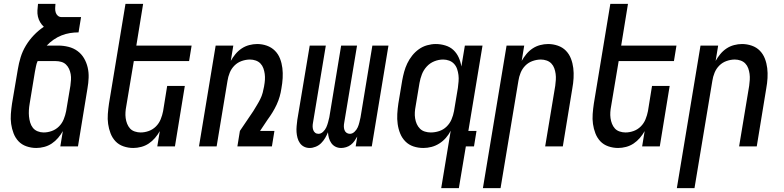

<svg xmlns="http://www.w3.org/2000/svg" viewBox="-20 -755 4040 990"><path d="M167 8Q141 8 116.5 -0.5Q92 -9 75.5 -26.5Q59 -44 50 -67.5Q41 -91 37.5 -116Q34 -141 36 -167.5Q38 -194 42 -221L72 -398Q77 -429 86.5 -460Q96 -491 113.5 -520Q131 -549 154.5 -573.5Q178 -598 206 -617Q195 -627 187 -640.5Q179 -654 175.5 -669.5Q172 -685 173 -701.5Q174 -718 176 -735H266Q265 -724 264.5 -713Q264 -702 267 -691.5Q270 -681 278 -674Q286 -667 297 -667H398L385 -588Q363 -588 341 -584.5Q319 -581 297.5 -572.5Q276 -564 256.5 -550.5Q237 -537 221 -520H280Q307 -520 333 -513.5Q359 -507 379.5 -492Q400 -477 413 -455Q426 -433 432 -407.5Q438 -382 437 -354.5Q436 -327 431 -299L382 0H291L304 -79Q294 -61 279.5 -44Q265 -27 247 -15Q229 -3 208 2.5Q187 8 167 8ZM205 -72Q226 -72 247 -79.5Q268 -87 284 -103Q300 -119 308.5 -140Q317 -161 321 -182L343 -313Q345 -328 346 -343Q347 -358 344.5 -372.5Q342 -387 336 -400Q330 -413 320 -422.5Q310 -432 296 -436Q282 -440 267 -440H174Q168 -427 165.5 -413Q163 -399 160 -385L133 -221Q130 -204 129 -187.5Q128 -171 129.5 -155Q131 -139 135.5 -123.5Q140 -108 149.5 -96Q159 -84 174 -78Q189 -72 205 -72Z M667 8Q641 8 616.5 -0.5Q592 -9 575.5 -26.5Q559 -44 550 -67.5Q541 -91 537.5 -116Q534 -141 536 -167.5Q538 -194 542 -221L627 -735H718L683 -520H968L955 -440H670L631 -207Q628 -192 627 -176.5Q626 -161 628 -146Q630 -131 635.5 -117Q641 -103 650.5 -92.5Q660 -82 675 -77Q690 -72 705 -72Q726 -72 747 -79.5Q768 -87 784 -103Q800 -119 808.5 -140Q817 -161 821 -182L842 -312H933L882 0H791L804 -79Q794 -61 779.5 -44Q765 -27 747 -15Q729 -3 708 2.5Q687 8 667 8Z M1006 0 1092 -520H1183L1170 -441Q1180 -459 1194 -476Q1208 -493 1226 -505Q1244 -517 1265 -522.5Q1286 -528 1306 -528Q1332 -528 1356 -519.5Q1380 -511 1397.5 -493.5Q1415 -476 1424 -452.5Q1433 -429 1436 -404Q1439 -379 1437.5 -352.5Q1436 -326 1431 -299Q1428 -278 1422 -257Q1416 -236 1406.5 -215.5Q1397 -195 1385 -175.5Q1373 -156 1359 -137L1321 -80H1395L1382 0H1204L1217 -80L1286 -182Q1295 -197 1304.5 -212.5Q1314 -228 1322 -244Q1330 -260 1334.5 -277Q1339 -294 1342 -311V-312Q1345 -328 1346 -343.5Q1347 -359 1345 -374Q1343 -389 1338 -403Q1333 -417 1323 -427.5Q1313 -438 1298.5 -443Q1284 -448 1269 -448Q1248 -448 1226.5 -440.5Q1205 -433 1189 -417Q1173 -401 1164.5 -380Q1156 -359 1153 -338L1097 0Z M1739 8Q1723 8 1710 1.5Q1697 -5 1688.5 -17Q1680 -29 1676 -43.5Q1672 -58 1671 -73Q1665 -58 1656.5 -43.5Q1648 -29 1636 -17Q1624 -5 1608 1.5Q1592 8 1577 8Q1561 8 1548 1.5Q1535 -5 1526.5 -17Q1518 -29 1514 -44Q1510 -59 1509 -74Q1508 -89 1509.5 -105Q1511 -121 1513 -137L1577 -520H1660L1594 -123Q1592 -113 1592 -103.5Q1592 -94 1595 -85Q1598 -76 1605 -70.5Q1612 -65 1622 -65Q1635 -65 1646 -75.5Q1657 -86 1662.5 -98.5Q1668 -111 1671.5 -124Q1675 -137 1678 -150L1739 -520H1821L1755 -123Q1753 -113 1753 -103.5Q1753 -94 1756 -85Q1759 -76 1766.5 -70.5Q1774 -65 1784 -65Q1797 -65 1808 -75.5Q1819 -86 1824.5 -98.5Q1830 -111 1833 -124Q1836 -137 1839 -150L1900 -520H1983L1897 0H1814L1822 -51Q1816 -40 1808 -28.5Q1800 -17 1789 -8.5Q1778 0 1764.5 4Q1751 8 1739 8Z M2201 -72Q2223 -72 2244.5 -79Q2266 -86 2282.5 -102Q2299 -118 2308 -139Q2317 -160 2321 -182L2341 -302Q2343 -318 2344.5 -335Q2346 -352 2344 -368Q2342 -384 2337 -399Q2332 -414 2321.5 -425.5Q2311 -437 2296 -442.5Q2281 -448 2265 -448Q2242 -448 2219.5 -439Q2197 -430 2180.5 -412Q2164 -394 2155.5 -372Q2147 -350 2143 -327L2123 -207Q2120 -192 2119 -176Q2118 -160 2120.5 -144.5Q2123 -129 2129 -115.5Q2135 -102 2145.5 -91.5Q2156 -81 2171 -76.5Q2186 -72 2201 -72ZM2255 215 2304 -81Q2294 -61 2279 -44Q2264 -27 2245 -15Q2226 -3 2205 2.5Q2184 8 2163 8Q2136 8 2112 0Q2088 -8 2070.5 -25.5Q2053 -43 2043.5 -66.5Q2034 -90 2030.5 -115.5Q2027 -141 2028.5 -167.5Q2030 -194 2034 -221L2054 -341Q2058 -363 2064 -385Q2070 -407 2080 -428Q2090 -449 2105 -468Q2120 -487 2139.5 -501Q2159 -515 2182 -521.5Q2205 -528 2227 -528Q2252 -528 2276.5 -520.5Q2301 -513 2318 -497Q2335 -481 2345 -459Q2355 -437 2359 -412L2377 -520H2468L2395 -80H2437L2424 0H2382L2346 215Z M2470 215 2592 -520H2683L2670 -441Q2680 -459 2694 -476Q2708 -493 2726 -505Q2744 -517 2765 -522.5Q2786 -528 2806 -528Q2832 -528 2856.5 -519.5Q2881 -511 2898 -493.5Q2915 -476 2924 -452.5Q2933 -429 2936 -404Q2939 -379 2937.5 -352.5Q2936 -326 2931 -299L2882 0H2791L2843 -313Q2845 -328 2846 -343.5Q2847 -359 2845 -374Q2843 -389 2838 -403Q2833 -417 2823 -427.5Q2813 -438 2798.5 -443Q2784 -448 2769 -448Q2748 -448 2726.5 -440.5Q2705 -433 2689 -417Q2673 -401 2664.5 -380Q2656 -359 2653 -338L2561 215Z M3167 8Q3141 8 3116.5 -0.5Q3092 -9 3075.5 -26.5Q3059 -44 3050 -67.5Q3041 -91 3037.5 -116Q3034 -141 3036 -167.5Q3038 -194 3042 -221L3127 -735H3218L3183 -520H3468L3455 -440H3170L3131 -207Q3128 -192 3127 -176.5Q3126 -161 3128 -146Q3130 -131 3135.5 -117Q3141 -103 3150.5 -92.5Q3160 -82 3175 -77Q3190 -72 3205 -72Q3226 -72 3247 -79.5Q3268 -87 3284 -103Q3300 -119 3308.5 -140Q3317 -161 3321 -182L3342 -312H3433L3382 0H3291L3304 -79Q3294 -61 3279.5 -44Q3265 -27 3247 -15Q3229 -3 3208 2.5Q3187 8 3167 8Z M3470 215 3592 -520H3683L3670 -441Q3680 -459 3694 -476Q3708 -493 3726 -505Q3744 -517 3765 -522.5Q3786 -528 3806 -528Q3832 -528 3856.5 -519.5Q3881 -511 3898 -493.5Q3915 -476 3924 -452.5Q3933 -429 3936 -404Q3939 -379 3937.5 -352.5Q3936 -326 3931 -299L3882 0H3791L3843 -313Q3845 -328 3846 -343.5Q3847 -359 3845 -374Q3843 -389 3838 -403Q3833 -417 3823 -427.5Q3813 -438 3798.5 -443Q3784 -448 3769 -448Q3748 -448 3726.5 -440.5Q3705 -433 3689 -417Q3673 -401 3664.5 -380Q3656 -359 3653 -338L3561 215Z"/></svg>

Font: Iosevka Medium Oblique
Style: Regular
Weight: 500
Italic angle: -9°
Monospace: yes
Designer: Belleve Invis
Foundry: Belleve Invis
Version: Version 32.5.0; ttfautohint (v1.8.4)